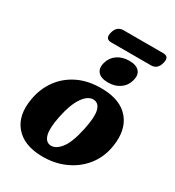

<svg xmlns="http://www.w3.org/2000/svg" viewBox="-197 -939 976 1069"><g transform="rotate(30 291.0 -404.5)"><path d="M345.5 -480Q461.5 -477.5 516.5 -411.5Q571.5 -345.5 553.5 -233.5Q541 -156.5 495.8 -100.2Q450.5 -44 382.2 -14.2Q314 15.5 232.5 13.5Q119 10.5 64 -55Q9 -120.5 28.5 -232Q41 -305.5 82.2 -362.2Q123.5 -419 190 -450.5Q256.5 -482 345.5 -480ZM246.5 -63Q280 -58.5 313.2 -98.5Q346.5 -138.5 367.5 -239.5Q384.5 -321 375.5 -360Q366.5 -399 335 -403.5Q297.5 -408 264.2 -362Q231 -316 212 -223Q196 -144 206 -105.5Q216 -67 246.5 -63ZM351 -526Q306 -526 286.2 -548Q266.5 -570 277 -609Q287 -646.5 318.5 -668.5Q350 -690.5 395 -690.5Q440 -690.5 459.2 -668.5Q478.5 -646.5 468.5 -609Q458.5 -570.5 427.2 -548.2Q396 -526 351 -526ZM226.5 -775Q239 -821.5 281 -821.5H536Q577.5 -821.5 564.5 -775Q552.5 -728.5 511 -728.5H255.5Q214 -728.5 226.5 -775Z"/></g></svg>

Font: Fraunces 9pt Soft
Style: Bold Italic
Weight: 700
Italic angle: -16°
Version: Version 1.000;[b76b70a41]